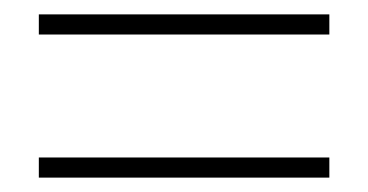

<svg xmlns="http://www.w3.org/2000/svg" viewBox="-20 -464 512 267"><path d="M34 -217V-245H438V-217ZM34 -416V-444H438V-416Z"/></svg>

Font: TypoPRO Source Sans Pro
Style: Regular
Weight: 200
Designer: Paul D. Hunt
Foundry: Adobe Systems Incorporated
Version: Version 2.020;PS 2.000;hotconv 1.0.86;makeotf.lib2.5.63406